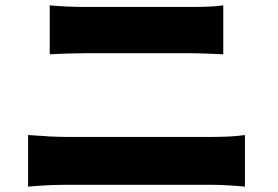

<svg xmlns="http://www.w3.org/2000/svg" viewBox="-20 -718 1040 718"><path d="M815 -698C785 -693 733 -692 693 -692H297C262 -692 205 -694 166 -698V-515C202 -517 258 -519 298 -519H693C731 -519 787 -516 815 -515V-698ZM896 -213C858 -207 805 -206 771 -206H225C206 -206 183 -207 160 -208L150 -209C127 -210 104 -212 85 -213V-20C126 -24 184 -27 225 -27H771C804 -27 859 -24 896 -20V-213Z"/></svg>

Font: Glow Sans SC Normal Heavy
Style: Regular
Weight: 900
Designer: Ryoko NISHIZUKA (kana, bopomofo & ideographs); Paul D. Hunt (Latin, Greek & Cyrillic); Sandoll Communications, Soo-young
Version: Version 0.93